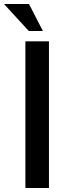

<svg xmlns="http://www.w3.org/2000/svg" viewBox="-26 -933 363 953"><path d="M100 -728H217V0H100ZM-6 -913H118L187 -779H117Z"/></svg>

Font: Josefin Sans Thin SemiBold
Style: Regular
Weight: 600
Version: Version 2.000